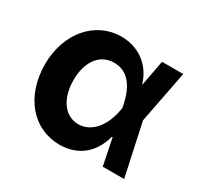

<svg xmlns="http://www.w3.org/2000/svg" viewBox="-125 -705 902 870"><g transform="rotate(30 326.0 -270.5)"><path d="M278 12C376 12 442 -44 467 -138H471L499 0H611L552 -273L605 -546H494L469 -413H467C441 -501 368 -553 278 -553C146 -553 41 -439 40 -272C41 -104 139 11 278 12ZM188 -274C188 -367 232 -434 309 -434C384 -434 425 -373 442 -281L443 -275L441 -263C425 -171 373 -111 306 -111C235 -111 188 -178 188 -274Z"/></g></svg>

Font: Wafeq
Style: Bold
Weight: 700
Designer: Rasmus Andersson & Azza Alameddine
Foundry: Google & TypeTogether
Version: Version 3.000;FEAKit 1.0